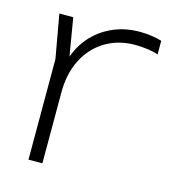

<svg xmlns="http://www.w3.org/2000/svg" viewBox="-91 -647 643 721"><g transform="rotate(15 231.0 -286.0)"><path d="M55 -560H109L139 -381V0H85V-391ZM451 -560V-507Q435 -513 410 -516.5Q385 -520 361 -520Q296 -520 245.5 -489.5Q195 -459 167 -404Q139 -349 139 -277L117 -312Q117 -370 135 -417.5Q153 -465 186.5 -499.5Q220 -534 265.5 -553Q311 -572 366 -572Q389 -572 413 -568.5Q437 -565 451 -560Z"/></g></svg>

Font: Unbounded ExtraLight
Style: Regular
Weight: 250
Designer: Luke Prowse, Jean-Baptiste Morizot, Fátima Lázaro, Florian Runge
Foundry: NaN
Version: Version 1.701;gftools[0.9.28.dev5+ged2979d]